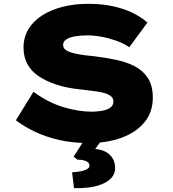

<svg xmlns="http://www.w3.org/2000/svg" viewBox="-20 -738 905 1004"><path d="M444 10Q359 10 289.5 -6Q220 -22 164 -48.5Q108 -75 63 -109L155 -258Q233 -201 312.5 -177.5Q392 -154 458 -154Q483 -154 509.5 -158Q536 -162 554.5 -173.5Q573 -185 573 -208Q573 -221 564.5 -230.5Q556 -240 540 -246.5Q524 -253 502 -257Q480 -261 453 -264Q426 -267 396 -271Q327 -278 273.5 -296Q220 -314 181.5 -340Q143 -366 123 -403.5Q103 -441 103 -489Q103 -543 129 -586Q155 -629 202 -658.5Q249 -688 310 -703Q371 -718 440 -718Q515 -718 574.5 -704.5Q634 -691 678 -668.5Q722 -646 751 -620L656 -491Q627 -511 589.5 -524.5Q552 -538 512.5 -545.5Q473 -553 437 -553Q400 -553 372 -548Q344 -543 327 -532Q310 -521 310 -503Q310 -485 326.5 -475Q343 -465 368.5 -459Q394 -453 421.5 -449.5Q449 -446 472 -444Q530 -437 585.5 -425.5Q641 -414 684.5 -391.5Q728 -369 753.5 -329.5Q779 -290 779 -227Q779 -151 735 -98Q691 -45 615 -17.5Q539 10 444 10ZM367 246 357 163Q377 162 398 158.5Q419 155 433.5 147.5Q448 140 448 128Q448 117 439 110Q430 103 416 100Q402 97 385 97L365 81L433 -24H525L478 41Q530 46 556 73.5Q582 101 582 139Q582 172 562 193Q542 214 509.5 226.5Q477 239 439.5 243Q402 247 367 246Z"/></svg>

Font: Lexend Peta ExtraBold
Style: Regular
Weight: 800
Version: Version 1.007